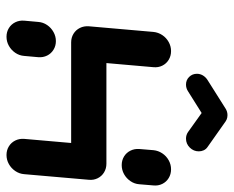

<svg xmlns="http://www.w3.org/2000/svg" viewBox="-86 -650 736 605"><g transform="rotate(90 282.5 -348.0)"><path d="M96.3 0Q81.1 0 69.1 -7.4Q57 -14.8 50.7 -27.6Q44.4 -40.4 45.6 -55.6L49.6 -100Q50.7 -115.2 59.4 -128Q68.1 -140.7 81.5 -148.1Q94.8 -155.6 110 -155.6Q125.2 -155.6 137.2 -148.1Q149.3 -140.7 155.6 -128Q161.9 -115.2 160.7 -100L156.7 -55.6Q155.6 -40.4 146.9 -27.6Q138.1 -14.8 124.8 -7.4Q111.5 0 96.3 0ZM141.5 -518.5Q156.7 -518.5 168.9 -511.1Q181.1 -503.7 187.4 -490.9Q193.7 -478.1 192.2 -463L174.4 -259.3Q173.3 -244.1 164.6 -231.3Q155.9 -218.5 142.6 -211.1Q129.3 -203.7 114.1 -203.7Q98.9 -203.7 86.9 -211.1Q74.8 -218.5 68.5 -231.3Q62.2 -244.1 63.3 -259.3L81.1 -463Q82.6 -478.1 91.1 -490.9Q99.6 -503.7 113 -511.1Q126.3 -518.5 141.5 -518.5ZM486.7 -203.7H114.1L123.7 -314.8H496.3ZM496.3 -314.8Q511.5 -314.8 523.7 -307.4Q535.9 -300 542.2 -287.2Q548.5 -274.4 547 -259.3L529.3 -55.6Q528.1 -40.4 519.4 -27.6Q510.7 -14.8 497.4 -7.4Q484.1 0 468.9 0Q453.7 0 441.7 -7.4Q429.6 -14.8 423.3 -27.6Q417 -40.4 418.1 -55.6L435.9 -259.3Q437.4 -274.4 445.9 -287.2Q454.4 -300 467.8 -307.4Q481.1 -314.8 496.3 -314.8ZM500.7 -363Q485.6 -363 473.5 -370.4Q461.5 -377.8 455.2 -390.6Q448.9 -403.3 450 -418.5L453.7 -463Q455.2 -478.1 463.7 -490.9Q472.2 -503.7 485.6 -511.1Q498.9 -518.5 514.1 -518.5Q529.3 -518.5 541.5 -511.1Q553.7 -503.7 560 -490.9Q566.3 -478.1 564.8 -463L561.1 -418.5Q560 -403.3 551.3 -390.6Q542.6 -377.8 529.3 -370.4Q515.9 -363 500.7 -363ZM343.3 -696.3Q357.8 -696.3 367.6 -686.5Q377.4 -676.7 377.4 -662.6Q377.4 -652.2 372.4 -643.5Q367.4 -634.8 358.9 -628.9L268.1 -571.9Q258.5 -565.6 247 -565.6Q232.6 -565.6 222.8 -575.6Q213 -585.6 213 -600Q213 -610 218.1 -618.7Q223.3 -627.4 231.9 -633L322.2 -690Q331.9 -696.3 343.3 -696.3ZM363 -690.4 444.4 -633Q450.7 -628.5 454.1 -621.3Q457.4 -614.1 457.4 -605.9Q457.4 -589.6 445.6 -577.6Q433.7 -565.6 417.4 -565.6Q405.9 -565.6 396.7 -571.9L317 -628.9Z"/></g></svg>

Font: 26F Galaxy Sans Black
Style: Italic
Weight: 900
Italic angle: -5°
Designer: C₂₉H₂₅N₃O₅
Version: Version 1.200